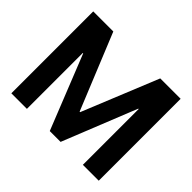

<svg xmlns="http://www.w3.org/2000/svg" viewBox="-154 -967 1206 1206"><g transform="rotate(45 449.0 -364.0)"><path d="M61 -727.5H239.3L445.8 -221.7H450.2L656.2 -727.5H837.4V0H696.3V-495.6H692.9L495.6 -2.9H399.4L202.6 -496.6H199.2V0H61Z"/></g></svg>

Font: Inter Cardless Tabular Bold
Style: Bold
Weight: 700
Designer: Rasmus Andersson
Foundry: rsms
Version: Version 4.000;git-4fc901f